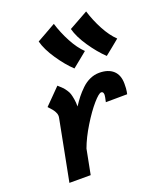

<svg xmlns="http://www.w3.org/2000/svg" viewBox="-152 -934 885 1043"><g transform="rotate(-20 290.0 -413.0)"><path d="M391.6 -635.7Q377.4 -624 348.9 -600.8Q320.3 -577.6 305.7 -565.9Q265.1 -604 225.6 -662.4Q186 -720.7 173.3 -770Q191.9 -780.3 228.5 -801Q265.1 -821.8 283.2 -832Q300.3 -775.9 328.9 -722.2Q357.4 -668.5 391.6 -635.7ZM579.6 -639.2Q565.4 -627.4 536.9 -604.2Q508.3 -581.1 494.1 -569.8Q453.1 -608.4 413.3 -666.7Q373.5 -725.1 360.8 -773.9Q379.4 -784.2 416.3 -804.7Q453.1 -825.2 471.2 -835.4Q488.3 -779.3 516.8 -725.6Q545.4 -671.9 579.6 -639.2ZM251 -366.2Q268.1 -392.6 283.7 -412.4Q299.3 -432.1 321.3 -453.4Q343.3 -474.6 369.4 -486.3Q395.5 -498 423.3 -498Q475.6 -498 504.2 -471.7Q532.7 -445.3 532.7 -395.5Q532.7 -365.2 529.8 -351.1L526.9 -336.4Q506.3 -335.9 465.1 -335.9Q423.8 -335.9 403.3 -335.4Q410.6 -367.2 410.6 -375Q410.6 -394.5 397.5 -394.5Q383.8 -394.5 349.6 -355.2Q315.4 -315.9 277.1 -253.4Q238.8 -190.9 218.3 -134.8L190.4 8.8H67.4Q78.6 -49.8 101.6 -167.2Q124.5 -284.7 135.7 -343.8Q136.7 -349.6 136.7 -353Q136.7 -364.3 130.1 -376.5Q123.5 -388.7 117.7 -395.5Q111.8 -402.3 96.7 -418.9Q111.8 -434.1 141.8 -464.4Q171.9 -494.6 186.5 -509.8Q188.5 -507.8 199.5 -498Q210.4 -488.3 214.6 -483.6Q218.8 -479 227.5 -466.3Q236.3 -453.6 240.2 -441.7Q244.1 -429.7 247.6 -409.7Q251 -389.6 251 -366.2Z"/></g></svg>

Font: Fantasque Sans Mono
Style: Bold Italic
Weight: 700
Italic angle: -11°
Monospace: yes
Designer: Jany Belluz
Version: Version 1.7.1